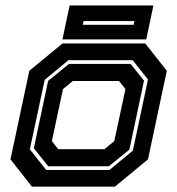

<svg xmlns="http://www.w3.org/2000/svg" viewBox="-20 -704 668 724"><path d="M100.5 0 19.5 -103 90.5 -437 215.5 -540H528L609 -437L538 -103L413 0ZM154 -63H392.5L481 -136L538 -404L480.5 -477H238L148.5 -403L92.5 -141ZM162 -77 107.5 -145 161.5 -399 240 -463H472.5L523 -400L468 -140L390.5 -77ZM199.5 -141.5H374L411 -172L453 -368L429 -398.5H254.5L217.5 -368L175.5 -172ZM215.5 -555.5 242.5 -683.5H558.5L531.5 -555.5ZM292 -610.5H484L487 -624.5H295Z"/></svg>

Font: Tourney Thin
Style: Bold Italic
Weight: 700
Italic angle: -12°
Version: Version 1.015